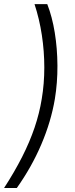

<svg xmlns="http://www.w3.org/2000/svg" viewBox="-51 -786 369 949"><path d="M-30.8 143.1Q20.5 64 58.1 -10Q95.7 -84 119.9 -155.3Q144 -226.6 155.3 -296.9Q168 -372.1 168 -452.4Q168 -532.7 155.8 -612.8Q143.6 -692.9 119.6 -765.6H182.6Q207 -703.1 219.7 -624.8Q232.4 -546.4 232.9 -461.9Q233.4 -377.4 220.2 -296.9Q201.2 -184.6 153.3 -72.5Q105.5 39.6 32.2 143.1Z"/></svg>

Font: Inter 28pt Light
Style: Italic
Weight: 300
Italic angle: -9.3988°
Designer: Rasmus Andersson
Foundry: rsms
Version: Version 4.001;git-66647c0bb